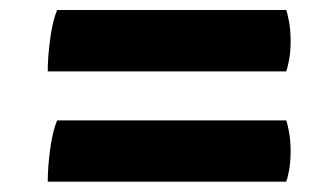

<svg xmlns="http://www.w3.org/2000/svg" viewBox="-20 -469 610 379"><path d="M92.8 -449.2Q84 -428.7 79.1 -392.6Q74.2 -356.4 74.2 -328.1Q231.4 -328.1 544.9 -328.1Q547.9 -335.9 550.8 -351.6Q553.7 -368.2 553.7 -387.7Q553.7 -408.2 550.8 -424.8Q547.9 -441.4 544.9 -449.2Q394.5 -449.2 92.8 -449.2ZM92.8 -231.4Q84 -210.9 79.1 -174.8Q74.2 -138.7 74.2 -110.4Q231.4 -110.4 544.9 -110.4Q547.9 -117.2 550.8 -133.8Q553.7 -150.4 553.7 -169.9Q553.7 -190.4 550.8 -207Q547.9 -223.6 544.9 -231.4Q394.5 -231.4 92.8 -231.4Z"/></svg>

Font: cl
Style: Bold Italic
Weight: 400
Designer: Mitja Miklavcic
Version: Version 7.504; 2011; Build 1022